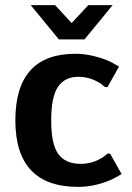

<svg xmlns="http://www.w3.org/2000/svg" viewBox="-20 -720 515 750"><path d="M210 -566 100 -700H195L260 -630L325 -700H420L310 -566ZM285 10Q40 10 40 -250Q40 -510 275 -510Q332 -510 397 -485Q417 -477 445 -460L400 -380H390Q376 -393 362 -400Q327 -420 285 -420Q234 -420 207 -381.5Q180 -343 180 -250Q180 -156 208 -118Q236 -80 295 -80Q337 -80 372 -100Q386 -107 400 -120H410L455 -40Q427 -23 407 -15Q347 10 285 10Z"/></svg>

Font: Scada
Style: Bold
Weight: 700
Designer: Jovanny Lemonad
Foundry: Jovanny Lemonad
Version: Version 4.100;PS 004.100;hotconv 1.0.88;makeotf.lib2.5.64775